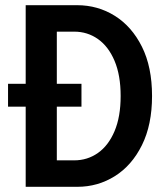

<svg xmlns="http://www.w3.org/2000/svg" viewBox="-20 -720 640 740"><path d="M79 0V-309H11V-397H79V-700H277Q357 -700 422.5 -659Q488 -618 527 -540Q566 -462 566 -350Q566 -239 527 -160.5Q488 -82 422.5 -41Q357 0 278 0ZM199 -102H266Q317 -102 357.5 -130.5Q398 -159 421.5 -214.5Q445 -270 445 -350Q445 -430 421.5 -485.5Q398 -541 357.5 -569.5Q317 -598 266 -598H199V-397H294V-309H199Z"/></svg>

Font: Red Hat Mono SemiBold
Style: Regular
Weight: 600
Monospace: yes
Designer: Pentagram, MCKL
Foundry: Pentagram, MCKL
Version: Version 1.023